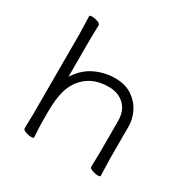

<svg xmlns="http://www.w3.org/2000/svg" viewBox="-158 -853 996 1006"><g transform="rotate(30 339.5 -350.0)"><path d="M172 -2Q172 3 156 3Q140 3 122.5 -3.5Q105 -10 105 -20L107 -108V-591L104 -698Q104 -703 120 -703Q136 -703 153.5 -696.5Q171 -690 171 -680L169 -591V-368L178 -381Q215 -434 270.5 -459Q326 -484 386.5 -484Q447 -484 488.5 -456.5Q530 -429 551 -386.5Q572 -344 572 -300V-108L575 -2Q575 3 559 3Q543 3 525.5 -3.5Q508 -10 508 -20L510 -108V-296Q510 -359 473.5 -393.5Q437 -428 380 -428Q323 -428 282 -408Q209 -371 183 -287Q168 -234 168 -158V-134V-81Z"/></g></svg>

Font: LXGW WenKai Lite Light
Style: Regular
Weight: 300
Designer: LXGW / Fontworks Inc.
Foundry: LXGW / Fontworks Inc.
Version: Version 1.511; March 25, 2025